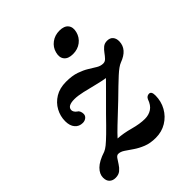

<svg xmlns="http://www.w3.org/2000/svg" viewBox="-189 -769 891 891"><g transform="rotate(-45 256.0 -324.0)"><path d="M453 -130.5Q453 -91.5 435 -59.5Q417 -27.5 385.8 -8.5Q354.5 10.5 315 10.5Q279.5 10.5 252.8 -0.2Q226 -11 205.8 -25Q185.5 -39 169.5 -49.8Q153.5 -60.5 139 -60.5Q130 -60.5 122.5 -50Q115 -39.5 106.2 -25.2Q97.5 -11 84.8 -0.5Q72 10 52 10Q33.5 10 22.2 -0.8Q11 -11.5 11 -32Q11 -56 32.2 -77.2Q53.5 -98.5 100 -113.5Q111 -118 125 -129.2Q139 -140.5 163.8 -164.5Q188.5 -188.5 230 -231.5Q276 -278 304.2 -305.8Q332.5 -333.5 347.5 -349.5Q324.5 -353 292.2 -361.2Q260 -369.5 228.2 -376.8Q196.5 -384 175 -384Q128.5 -384 128.5 -357.5Q128.5 -352.5 132 -346Q135.5 -339.5 144 -333.5Q151 -329.5 154 -321.5Q157 -313.5 157 -305.5Q157 -293 147.2 -285.5Q137.5 -278 124.5 -278Q101 -278 86.5 -294.8Q72 -311.5 72 -341.5Q72 -374.5 87.8 -403.5Q103.5 -432.5 133 -450.5Q162.5 -468.5 204.5 -468.5Q244 -468.5 271.5 -459Q299 -449.5 318.8 -437.2Q338.5 -425 354.2 -415.5Q370 -406 386.5 -406Q398.5 -406 407.5 -415.5Q416.5 -425 425.2 -437.2Q434 -449.5 445.2 -459Q456.5 -468.5 473.5 -468.5Q492.5 -468.5 502.5 -456.8Q512.5 -445 512 -425.5Q510.5 -374.5 447.5 -351.5Q429 -344.5 398.8 -316.8Q368.5 -289 314.5 -236Q257.5 -182.5 230 -156.2Q202.5 -130 187.5 -113Q224 -111 266.5 -99.2Q309 -87.5 341.5 -87.5Q367 -87.5 386.2 -100Q405.5 -112.5 416 -143Q420 -151 425.8 -154Q431.5 -157 437.5 -157Q453 -157 453 -130.5ZM318.5 -536Q287.5 -536 274 -552.8Q260.5 -569.5 268 -597.5Q275 -624.5 297.5 -641.2Q320 -658 350.5 -658Q381.5 -658 394.8 -641.2Q408 -624.5 401 -597.5Q394 -570 371.8 -553Q349.5 -536 318.5 -536Z"/></g></svg>

Font: Fraunces 9pt S100
Style: Italic
Weight: 400
Italic angle: -16°
Version: Version 1.000; ttfautohint (v1.8.3)